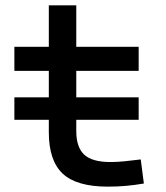

<svg xmlns="http://www.w3.org/2000/svg" viewBox="-20 -694 626 724"><path d="M34.2 -242.2V-327.1H502.9V-242.2ZM386.7 9.8Q269 9.8 216.6 -39.1Q164.1 -87.9 164.1 -195.3V-283.2H267.6V-200.2Q267.6 -138.7 297.6 -110.8Q327.6 -83 396.5 -83Q420.9 -83 448.2 -85.7Q475.6 -88.4 510.7 -92.8L522.5 -2Q488.3 3.9 455.8 6.8Q423.3 9.8 386.7 9.8ZM164.1 -244.1V-673.8H267.6V-244.1ZM34.2 -426.8V-517.6H502.9V-426.8Z"/></svg>

Font: Cascadia Code
Style: Regular
Weight: 400
Monospace: yes
Designer: Aaron Bell
Foundry: Saja Typeworks
Version: Version 2106.017